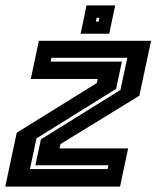

<svg xmlns="http://www.w3.org/2000/svg" viewBox="-22 -691 580 711"><path d="M89 -65H376.5L379.5 -79H109L129.5 -175L424 -358L449.5 -477H168.5L165.5 -463H429.5L408 -362L113 -178.5ZM-2.5 0 40 -199.5 336.5 -383.5 340 -398.5H92L122 -540H537.5L494 -336.5L202 -157.5L198.5 -141.5H452.5L422.5 0ZM276.5 -566 298.5 -671H404.5L382.5 -566ZM333 -611H343L346 -625H336Z"/></svg>

Font: Tourney
Style: Bold Italic
Weight: 700
Italic angle: -12°
Version: Version 1.015